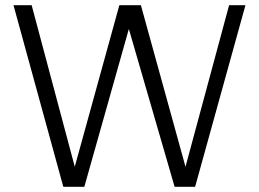

<svg xmlns="http://www.w3.org/2000/svg" viewBox="-20 -720 998 740"><path d="M224 0 32 -700H102L276 -48H260L440 -700H523L703 -48H687L863 -700H926L732 0H653L468 -638H485L305 0Z"/></svg>

Font: Inclusive Sans Light
Style: Regular
Weight: 300
Designer: Olivia King
Foundry: Olivia King
Version: Version 2.004